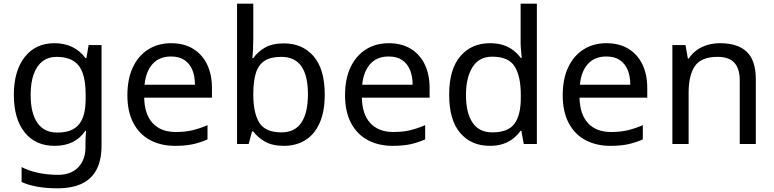

<svg xmlns="http://www.w3.org/2000/svg" viewBox="-20 -780 4195 1040"><path d="M275 -546Q328 -546 370.5 -526Q413 -506 443 -465H448L460 -536H530V9Q530 85 504 136.5Q478 188 425 214Q372 240 290 240Q232 240 183.5 231.5Q135 223 97 206V125Q135 145 186 156Q237 167 295 167Q364 167 403.5 126.5Q443 86 443 16V-5Q443 -17 444 -39.5Q445 -62 446 -71H442Q414 -30 372.5 -10Q331 10 276 10Q172 10 113.5 -63Q55 -136 55 -267Q55 -395 113.5 -470.5Q172 -546 275 -546ZM287 -472Q242 -472 210.5 -448Q179 -424 162.5 -378Q146 -332 146 -266Q146 -167 182.5 -114.5Q219 -62 289 -62Q330 -62 359 -72.5Q388 -83 407 -105.5Q426 -128 435 -163Q444 -198 444 -246V-267Q444 -340 427.5 -385Q411 -430 376 -451Q341 -472 287 -472Z M907 -546Q976 -546 1025.5 -516Q1075 -486 1101.5 -431.5Q1128 -377 1128 -304V-251H761Q763 -160 807.5 -112.5Q852 -65 932 -65Q983 -65 1022.5 -74.5Q1062 -84 1104 -102V-25Q1063 -7 1023 1.5Q983 10 928 10Q852 10 793.5 -21Q735 -52 702.5 -113.5Q670 -175 670 -264Q670 -352 699.5 -415Q729 -478 782.5 -512Q836 -546 907 -546ZM906 -474Q843 -474 806.5 -433.5Q770 -393 763 -321H1036Q1036 -367 1022 -401Q1008 -435 979.5 -454.5Q951 -474 906 -474Z M1352 -575Q1352 -541 1350.5 -511.5Q1349 -482 1347 -465H1352Q1375 -499 1415 -522Q1455 -545 1518 -545Q1618 -545 1678.5 -475.5Q1739 -406 1739 -268Q1739 -176 1711.5 -114Q1684 -52 1634 -21Q1584 10 1518 10Q1455 10 1415 -13Q1375 -36 1352 -68H1345L1327 0H1264V-760H1352ZM1503 -472Q1446 -472 1413 -450.5Q1380 -429 1366 -384.5Q1352 -340 1352 -271V-267Q1352 -168 1384.5 -115.5Q1417 -63 1505 -63Q1577 -63 1612.5 -116Q1648 -169 1648 -269Q1648 -370 1612.5 -421Q1577 -472 1503 -472Z M2086 -546Q2155 -546 2204.5 -516Q2254 -486 2280.5 -431.5Q2307 -377 2307 -304V-251H1940Q1942 -160 1986.5 -112.5Q2031 -65 2111 -65Q2162 -65 2201.5 -74.5Q2241 -84 2283 -102V-25Q2242 -7 2202 1.5Q2162 10 2107 10Q2031 10 1972.5 -21Q1914 -52 1881.5 -113.5Q1849 -175 1849 -264Q1849 -352 1878.5 -415Q1908 -478 1961.5 -512Q2015 -546 2086 -546ZM2085 -474Q2022 -474 1985.5 -433.5Q1949 -393 1942 -321H2215Q2215 -367 2201 -401Q2187 -435 2158.5 -454.5Q2130 -474 2085 -474Z M2633 10Q2533 10 2473 -59.5Q2413 -129 2413 -267Q2413 -405 2473.5 -475.5Q2534 -546 2634 -546Q2676 -546 2707 -535.5Q2738 -525 2761 -507Q2784 -489 2800 -467H2806Q2805 -480 2802.5 -505.5Q2800 -531 2800 -546V-760H2888V0H2817L2804 -72H2800Q2784 -49 2761 -30.5Q2738 -12 2706.5 -1Q2675 10 2633 10ZM2647 -63Q2732 -63 2766.5 -109.5Q2801 -156 2801 -250V-266Q2801 -366 2768 -419.5Q2735 -473 2646 -473Q2575 -473 2539.5 -416.5Q2504 -360 2504 -265Q2504 -169 2539.5 -116Q2575 -63 2647 -63Z M3265 -546Q3334 -546 3383.5 -516Q3433 -486 3459.5 -431.5Q3486 -377 3486 -304V-251H3119Q3121 -160 3165.5 -112.5Q3210 -65 3290 -65Q3341 -65 3380.5 -74.5Q3420 -84 3462 -102V-25Q3421 -7 3381 1.5Q3341 10 3286 10Q3210 10 3151.5 -21Q3093 -52 3060.5 -113.5Q3028 -175 3028 -264Q3028 -352 3057.5 -415Q3087 -478 3140.5 -512Q3194 -546 3265 -546ZM3264 -474Q3201 -474 3164.5 -433.5Q3128 -393 3121 -321H3394Q3394 -367 3380 -401Q3366 -435 3337.5 -454.5Q3309 -474 3264 -474Z M3880 -546Q3976 -546 4025 -499.5Q4074 -453 4074 -349V0H3987V-343Q3987 -408 3958 -440Q3929 -472 3867 -472Q3778 -472 3744 -422Q3710 -372 3710 -278V0H3622V-536H3693L3706 -463H3711Q3729 -491 3755.5 -509.5Q3782 -528 3814 -537Q3846 -546 3880 -546Z"/></svg>

Font: ubangla85
Style: Book
Weight: 400
Designer: Jelle Bosma - Monotype Design Team
Foundry: Monotype Imaging Inc.
Version: Version 2.003